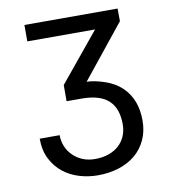

<svg xmlns="http://www.w3.org/2000/svg" viewBox="-81 -598 762 861"><g transform="rotate(-10 300.0 -167.5)"><path d="M396.5 -453.6 214.8 -232.4V-158.7H283.7Q325.7 -158.7 357.4 -148.9Q389.2 -139.2 409.2 -118.7Q426.8 -101.1 435.8 -74.7Q444.8 -48.3 444.8 -13.2Q444.8 15.6 434.6 39.8Q424.3 64 405.3 81.5Q386.2 99.1 358.6 108.9Q331.1 118.7 295.9 118.7Q265.1 118.7 239.7 108.2Q214.4 97.7 196.3 79.6Q177.7 61.5 167.7 37.4Q157.7 13.2 157.7 -14.2H66.9Q66.9 39.6 86.9 78.6Q106.9 117.7 139.2 143.1Q171.4 168.5 212.4 180.7Q253.4 192.9 295.9 192.9Q347.7 192.9 391.6 179Q435.5 165 467.8 138.2Q499.5 111.3 517.3 72.8Q535.2 34.2 535.2 -15.1Q535.2 -63 520.8 -100.8Q506.3 -138.7 478 -166.5Q445.3 -198.2 397.7 -213.6Q350.1 -229 318.8 -229H318.4L512.7 -470.7L512.2 -528.3H87.9V-453.6Z"/></g></svg>

Font: Roboto Mono
Style: Regular
Weight: 400
Monospace: yes
Designer: Google
Version: Version 3.000